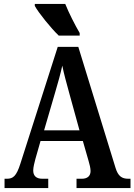

<svg xmlns="http://www.w3.org/2000/svg" viewBox="-20 -951 680 971"><path d="M156 -921C175 -886 239 -807 277 -771H383V-784C359 -825 328 -886 310 -931H156ZM3 0H224V-47H194C162 -47 148 -63 148 -89C148 -106 155 -131 159 -147L185 -238H399L428 -137C433 -121 438 -100 438 -86C438 -60 421 -47 394 -47H367V0H640V-47H629C596 -47 577 -60 564 -103L376 -714H272L83 -123C63 -60 46 -47 15 -47H3ZM203 -292 259 -484C273 -531 286 -578 295 -619C303 -578 317 -529 331 -477L382 -292Z"/></svg>

Font: Noto Serif Condensed Semi
Style: Regular
Weight: 600
Width: 3
Designer: Monotype Design Team
Foundry: Monotype Imaging Inc.
Version: Version 1.002